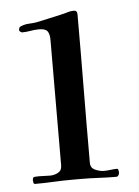

<svg xmlns="http://www.w3.org/2000/svg" viewBox="-44 -567 439 606"><g transform="rotate(-5 175.0 -264.0)"><path d="M310 -10Q310 -6 307.5 -1.5Q305 3 300 3Q272 3 244.5 1.5Q217 0 189 0H160Q131 0 101.5 1.5Q72 3 43 3Q39 3 38 -1.5Q37 -6 37 -9Q37 -19 44 -19.5Q51 -20 58 -20Q66 -20 75 -19.5Q84 -19 92 -19Q106 -19 118 -25.5Q130 -32 130 -48Q130 -148 130.5 -247Q131 -346 131 -446Q131 -464 124.5 -473Q118 -482 98 -482Q84 -482 70.5 -479.5Q57 -477 43 -477Q41 -478 38 -480Q35 -482 35 -485Q35 -495 43 -497Q55 -502 68 -502.5Q81 -503 93 -505Q113 -509 132 -513.5Q151 -518 170 -522Q180 -524 191 -527.5Q202 -531 212 -531Q223 -531 223 -519Q223 -401 222 -283.5Q221 -166 221 -48Q221 -32 235.5 -25.5Q250 -19 263 -19Q274 -19 284.5 -20.5Q295 -22 305 -22Q308 -22 309 -17Q310 -12 310 -10Z"/></g></svg>

Font: Kaisei HarunoUmi
Style: Regular
Weight: 400
Designer: Font-Kai, 金井和夫
Foundry: KAZUO KANAI
Version: Version 5.003